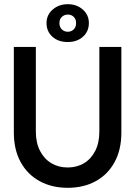

<svg xmlns="http://www.w3.org/2000/svg" viewBox="-20 -884 666 916"><path d="M454 -660H559V-251.5Q559 -170 526.8 -110.8Q494.5 -51.5 437 -19.8Q379.5 12 303 12Q227 12 169 -19.8Q111 -51.5 78.5 -110.8Q46 -170 46 -251.5V-660H151V-257Q151 -203 170.8 -164.5Q190.5 -126 224.8 -105.5Q259 -85 303 -85Q347 -85 381 -105.5Q415 -126 434.5 -164.5Q454 -203 454 -257ZM303.5 -683.5Q258 -683.5 230 -708.8Q202 -734 202 -774Q202 -813 231.5 -838.5Q261 -864 303.5 -864Q346 -864 375 -838.5Q404 -813 404 -774Q404 -734 375.8 -708.8Q347.5 -683.5 303.5 -683.5ZM303.5 -732.5Q320 -732.5 331.5 -743.5Q343 -754.5 343 -774Q343 -793 331.5 -803.8Q320 -814.5 303.5 -814.5Q287.5 -814.5 275.5 -803.8Q263.5 -793 263.5 -774Q263.5 -754.5 275.2 -743.5Q287 -732.5 303.5 -732.5Z"/></svg>

Font: League Spartan Thin Medium
Style: Regular
Weight: 500
Version: Version 2.002